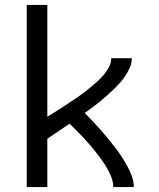

<svg xmlns="http://www.w3.org/2000/svg" viewBox="-20 -755 640 775"><path d="M88 0V-735H171V-284Q186 -293 201.5 -302.5Q217 -312 232 -322Q247 -332 262 -342Q277 -352 292 -362Q307 -372 321 -383Q335 -394 349 -405.5Q363 -417 376 -429Q389 -441 400.5 -455Q412 -469 420.5 -485.5Q429 -502 429 -520H512Q512 -501 504.5 -483.5Q497 -466 487 -450.5Q477 -435 464.5 -421Q452 -407 438.5 -394Q425 -381 411 -368.5Q397 -356 382 -344Q367 -332 352.5 -321Q338 -310 322 -299Q338 -283 354 -266Q370 -249 385 -232Q400 -215 414.5 -197.5Q429 -180 443 -162Q457 -144 469.5 -125Q482 -106 493 -86Q504 -66 512 -44.5Q520 -23 520 0H437Q437 -20 430 -38.5Q423 -57 413 -74.5Q403 -92 391.5 -108Q380 -124 368 -139.5Q356 -155 343 -170Q330 -185 316.5 -199.5Q303 -214 289 -228Q275 -242 261 -256Q238 -240 215.5 -225Q193 -210 171 -195V0Z"/></svg>

Font: Nova
Style: Regular
Weight: 400
Monospace: yes
Designer: Belleve Invis
Foundry: Belleve Invis
Version: Version 24.1.4; ttfautohint (v1.8.4)